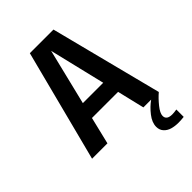

<svg xmlns="http://www.w3.org/2000/svg" viewBox="-273 -856 1195 1195"><g transform="rotate(-45 325.0 -258.0)"><path d="M31.7 0 222.2 -738.3H430.2L619.1 0Q588.4 25.9 559.3 62.3Q530.3 98.6 530.3 122.1Q530.3 158.2 580.1 158.2Q595.7 158.2 619.1 154.3V219.2Q591.8 222.2 571.8 222.2Q539.1 222.2 513.4 214.6Q487.8 207 470.9 188.5Q454.1 169.9 454.1 142.1Q454.1 104 484.9 64.7Q515.6 25.4 551.8 0H483.4L440.4 -179.7H210.4L167 0ZM235.8 -285.2H415L326.2 -654.8Z"/></g></svg>

Font: Epilogue SemiBold
Style: Regular
Weight: 600
Designer: Tyler Finck
Foundry: Etcetera Type Co
Version: Version 2.112